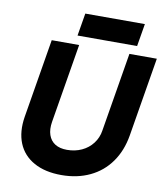

<svg xmlns="http://www.w3.org/2000/svg" viewBox="-95 -953 905 1044"><g transform="rotate(10 358.0 -430.5)"><path d="M63.7 -263.8 136.1 -700H287.5L215.1 -263.8Q208 -221.4 218.6 -190.4Q229.3 -159.4 255.2 -143.3Q281.1 -127.2 320.8 -127.2Q365.3 -127.2 402 -144.2Q438.7 -161.2 462.6 -192.5Q486.5 -223.8 492.6 -263.8L565 -700H716.4L644 -263.8Q629.6 -177.7 585.3 -115.3Q541.1 -52.9 471.6 -19.9Q402.2 13.1 314.6 13.1Q224.2 13.1 162.7 -21.1Q101.2 -55.3 75.7 -117.7Q50.3 -180.1 63.7 -263.8ZM290.8 -874.2H619.7L598.8 -749.3H269.9Z"/></g></svg>

Font: Oak Sans Light Italic
Style: Regular
Weight: 400
Italic angle: -9.5°
Foundry: Erik Kennedy, Walven
Version: Version 1.000;Glyphs 3.1.2 (3151)